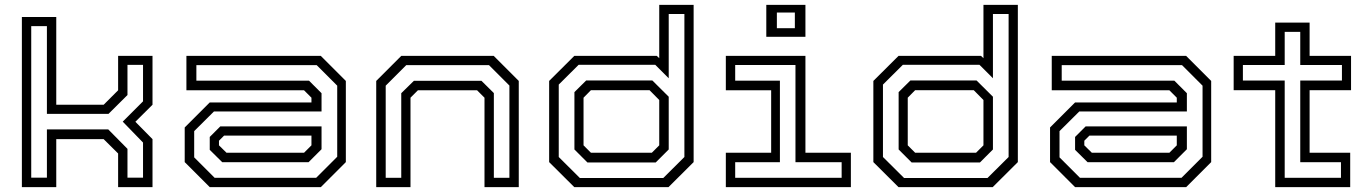

<svg xmlns="http://www.w3.org/2000/svg" viewBox="-20 -770 5642 790"><path d="M70 0V-700H211.5V-339H406.5L466 -398.5V-540H607.5V-339L537 -269L607.5 -197.5V0H466V-138.5L406.5 -197.5H211.5V0ZM108.5 -39H173V-237.5H425.5L504.5 -157.5V-39H568.5V-183.5L485 -269.5L568.5 -353V-503H504.5V-379L426.5 -301.5H173V-662.5H108.5Z M843 0 740 -103V-245.5L843 -348.5H1261.5V-368L1231 -398.5H747V-540H1300L1403 -437V-103L1300 0ZM863 -38.5H1281L1367.5 -125V-417.5L1283 -502H788V-438H1251.5L1303 -386.5V-311.5H860.5L779 -230.5V-122.5ZM894.5 -102.5 843 -153.5V-206.5L886.5 -250H1303V-156L1249.5 -102.5ZM912 -141.5H1231L1261.5 -172V-212H902L881 -191V-172Z M1528 0V-437L1631 -540H2011.5L2114.5 -437V0H1973.5V-368L1943 -398.5H1699.5L1669 -368V0ZM1567 -38.5H1631V-386.5L1683 -437.5H1961L2012 -387V-38.5H2076V-418L1992 -502H1651.5L1567 -417.5Z M2730.5 0H2343L2239.5 -103V-437L2343 -540H2682.5L2692.5 -530.5V-750H2834V-103ZM2709 -37.5 2796 -124V-712.5H2731.5V-448L2676 -503.5H2361L2279 -422V-124L2366 -37.5ZM2678 -101.5H2397L2343.5 -155V-391L2392 -439H2664L2731.5 -372V-155ZM2662 -141.5 2692.5 -172V-358.5L2652.5 -399H2411.5L2381 -368V-172L2411.5 -141.5Z M3133 -618.5V-750H3294V-618.5ZM3176.5 -654H3250.5V-718.5H3176.5ZM2966.5 0V-141.5H3153V-398.5H2966.5V-540H3294V-141.5H3481V0ZM3005 -38.5H3443V-102.5H3253V-502.5H3005V-438H3189V-102.5H3005Z M4064.5 0H3677L3573.5 -103V-437L3677 -540H4016.5L4026.5 -530.5V-750H4168V-103ZM4043 -37.5 4130 -124V-712.5H4065.5V-448L4010 -503.5H3695L3613 -422V-124L3700 -37.5ZM4012 -101.5H3731L3677.5 -155V-391L3726 -439H3998L4065.5 -372V-155ZM3996 -141.5 4026.5 -172V-358.5L3986.5 -399H3745.5L3715 -368V-172L3745.5 -141.5Z M4403.5 0 4300.5 -103V-245.5L4403.5 -348.5H4822V-368L4791.5 -398.5H4307.5V-540H4860.5L4963.5 -437V-103L4860.5 0ZM4423.5 -38.5H4841.5L4928 -125V-417.5L4843.5 -502H4348.5V-438H4812L4863.5 -386.5V-311.5H4421L4339.5 -230.5V-122.5ZM4455 -102.5 4403.5 -153.5V-206.5L4447 -250H4863.5V-156L4810 -102.5ZM4472.5 -141.5H4791.5L4822 -172V-212H4462.5L4441.5 -191V-172Z M5227 0V-399H5056V-540H5227V-677H5368.5V-540H5539V-399H5368.5V-141.5H5535.5V0ZM5266 -38.5H5497.5V-102.5H5330V-438.5H5501.5V-502.5H5330V-639H5266V-502.5H5094V-438.5H5266Z"/></svg>

Font: Tourney Expanded
Style: Regular
Weight: 400
Width: 7
Designer: Tyler Finck
Foundry: Etcetera Type Co
Version: Version 1.010; ttfautohint (v1.8.3)